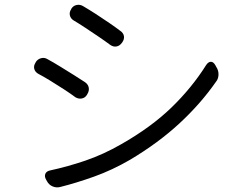

<svg xmlns="http://www.w3.org/2000/svg" viewBox="-20 -772 1040 808"><path d="M280 -735Q288 -748 302.5 -751Q317 -754 330 -746Q354 -732 383.5 -713Q413 -694 440.5 -675Q468 -656 485 -643Q499 -634 501.5 -620.5Q504 -607 494 -593L493 -592Q484 -579 470.5 -576.5Q457 -574 444 -583Q424 -598 396 -617Q368 -636 340 -654.5Q312 -673 290 -686Q277 -694 274 -707.5Q271 -721 280 -734ZM174 -16Q166 -30 171 -41Q176 -52 192 -55Q266 -71 340.5 -96.5Q415 -122 490 -165Q615 -236 701 -319Q787 -402 848 -499Q857 -512 867.5 -512Q878 -512 886 -498L891 -489Q900 -475 899.5 -457.5Q899 -440 889 -428Q825 -336 736 -253.5Q647 -171 528 -100Q452 -56 376.5 -29Q301 -2 233 15Q217 19 201.5 12.5Q186 6 178 -9ZM130 -510Q138 -523 152.5 -527Q167 -531 180 -523Q204 -510 234 -491.5Q264 -473 292 -455.5Q320 -438 338 -426Q351 -417 353.5 -403Q356 -389 347 -375L346 -373Q338 -360 324 -357.5Q310 -355 297 -363Q277 -378 248.5 -396.5Q220 -415 191.5 -432.5Q163 -450 140 -462Q127 -470 124 -483Q121 -496 130 -509Z"/></svg>

Font: Chiron GoRound TC N
Style: Regular
Weight: 350
Designer: Ryoko NISHIZUKA 西塚涼子 (kana, bopomofo & ideographs); Paul D. Hunt (Latin, Greek & Cyrillic); Sandoll Communications 산돌커뮤니
Foundry: Adobe
Version: Version 1.000;hotconv 1.1.1;makeotfexe 2.6.0